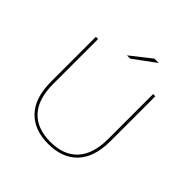

<svg xmlns="http://www.w3.org/2000/svg" viewBox="-220 -1049 1233 1233"><g transform="rotate(45 397.0 -432.0)"><path d="M397 3Q269 3 198 -72Q127 -147 127 -293V-700H147V-294Q147 -156 211.5 -86Q276 -16 397 -16Q518 -16 582.5 -86Q647 -156 647 -294V-700H667V-293Q667 -147 596 -72Q525 3 397 3ZM492 -867H532L382 -757H352Z"/></g></svg>

Font: Montserrat
Style: Regular
Weight: 400
Designer: Julieta Ulanovsky
Foundry: Julieta Ulanovsky
Version: Version 8.000